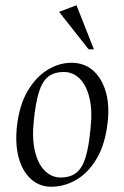

<svg xmlns="http://www.w3.org/2000/svg" viewBox="-20 -698 470 728"><path d="M174 10Q130 10 98 -18.5Q66 -47 51.5 -98Q37 -149 44 -217Q53 -299 84.5 -352.5Q116 -406 160 -433Q204 -460 251 -460Q299 -460 332 -431.5Q365 -403 380.5 -352Q396 -301 388 -233Q379 -152 347.5 -98Q316 -44 270.5 -17Q225 10 174 10ZM210 -25Q247 -25 269.5 -43Q292 -61 304.5 -101.5Q317 -142 323 -209Q331 -277 319.5 -325.5Q308 -374 282.5 -399.5Q257 -425 222 -425Q185 -425 162.5 -407Q140 -389 127.5 -348.5Q115 -308 108 -240Q101 -173 112.5 -124.5Q124 -76 150 -50.5Q176 -25 210 -25ZM316 -511 204 -653 270 -678 336 -511Z"/></svg>

Font: Ancizar Serif Light
Style: Italic
Weight: 300
Italic angle: -4°
Designer: Cesar Puertas, Viviana Monsalve, Julian Moncada, Julian Prieto, Jose Castro, Felipe Aragon, Mariel Hernandez, Sara Alarc
Version: Version 8.100